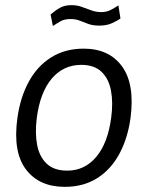

<svg xmlns="http://www.w3.org/2000/svg" viewBox="-20 -716 574 746"><path d="M231.5 10Q132 10 80.8 -57.8Q29.5 -125.5 47.5 -256.5Q58.5 -337.5 91.8 -398.5Q125 -459.5 179 -493.2Q233 -527 305 -527Q404 -527 454.2 -458Q504.5 -389 487 -256.5Q476 -177.5 443.2 -117.2Q410.5 -57 357.2 -23.5Q304 10 231.5 10ZM241.5 -53Q309 -53 354 -106.5Q399 -160 412 -258.5Q420 -317.5 411.2 -364Q402.5 -410.5 374.2 -437.2Q346 -464 296 -464Q226.5 -464 181.2 -410.8Q136 -357.5 123 -258.5Q115.5 -199.5 124.2 -153.2Q133 -107 161.5 -80Q190 -53 241.5 -53ZM185.5 -615 176.5 -659.5Q194 -675 212.5 -685.5Q231 -696 257.5 -696Q279.5 -696 298 -689.2Q316.5 -682.5 334.8 -675.8Q353 -669 373.5 -669Q393.5 -669 409 -676.8Q424.5 -684.5 440 -695L448 -644Q435 -635 414.8 -625.8Q394.5 -616.5 365.5 -616.5Q341 -616.5 323.8 -622.8Q306.5 -629 290.5 -635.5Q274.5 -642 254 -642Q230.5 -642 215.5 -633.5Q200.5 -625 185.5 -615Z"/></svg>

Font: Public Sans Light
Style: Italic
Weight: 300
Italic angle: -8°
Designer: The Public Sans project authors (U.S. Web Design System). Libre Franklin designed by Pablo Impallari and Rodrigo Fuenzal
Version: Version 1.007; ttfautohint (v1.8.1) -l 8 -r 50 -G 200 -x 14 